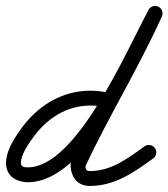

<svg xmlns="http://www.w3.org/2000/svg" viewBox="-37 -589 566 645"><path d="M335.4 -275.2C335.4 -275.2 335.4 -275.2 335.4 -275.2C312.3 -281.3 290.9 -284.4 266.9 -284.4C169.1 -284.4 87 -232 31.6 -153.4C9.5 -122.1 -16.8 -81.1 -16.8 -41.2C-16.8 1.9 17.4 23.1 57 23.1C255.1 23.1 419.1 -370.1 506 -532.2C512.6 -544.4 508 -559.5 495.8 -566C483.6 -572.6 468.5 -568 462 -555.8C462 -555.8 462 -555.8 462 -555.8C386.2 -414.4 219.5 -26.9 57 -26.9C45.9 -26.9 33.2 -27.7 33.2 -41.2C33.2 -69.1 57.2 -103 72.4 -124.6C118.5 -189.9 185.4 -234.4 266.9 -234.4C286.6 -234.4 303.8 -231.8 322.6 -226.8C335.9 -223.3 349.6 -231.2 353.2 -244.6C356.7 -257.9 348.8 -271.6 335.4 -275.2ZM461.2 -554.3C461.2 -554.3 461.2 -554.3 461.2 -554.3C383.4 -381.6 282.9 -219.3 202.5 -47.6C202.3 -47.2 201.7 -44.8 201.2 -42.3C200.6 -39.9 200.1 -37.4 200.1 -37C200.1 3.1 221.1 35.7 264.6 35.7C349.1 35.7 412.5 -9.9 477.6 -56.7C488.8 -64.8 491.4 -80.4 483.3 -91.6C475.2 -102.8 459.6 -105.4 448.4 -97.3C392.6 -57.2 337.3 -14.3 264.6 -14.3C250.5 -14.3 250.1 -24.8 250.1 -37C250.1 -37.4 249.4 -34.6 248.8 -31.7C248.2 -28.9 247.6 -26 247.8 -26.4C328.3 -198.3 428.8 -360.8 506.8 -533.7C512.5 -546.3 506.9 -561.1 494.3 -566.8C481.7 -572.5 466.9 -566.9 461.2 -554.3Z"/></svg>

Font: FRB American Cursive Guidelines Arrows Semibold
Style: Italic
Weight: 600
Italic angle: -25°
Version: Version 2.0;Modular Font Editor K font №1